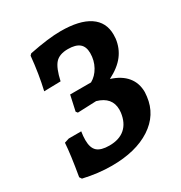

<svg xmlns="http://www.w3.org/2000/svg" viewBox="-157 -764 843 892"><g transform="rotate(-30 264.5 -318.5)"><path d="M37 -6 29 -18Q48 -128 52 -190L77 -198H144Q140 -175 140 -153Q140 -111 160 -93Q180 -75 225 -75Q278 -75 309 -102Q340 -129 347 -181Q348 -187 348 -197Q348 -264 274 -285L174 -281L167 -290L185 -372H297Q326 -388 344 -420.5Q362 -453 362 -492Q362 -527 342 -543.5Q322 -560 281 -560Q235 -560 213 -535.5Q191 -511 177 -447L88 -445Q107 -526 116 -620L124 -628Q228 -649 293 -649Q394 -649 446.5 -614Q499 -579 499 -512Q499 -498 498 -491Q492 -443 464 -406.5Q436 -370 381 -342Q435 -325 463 -291Q491 -257 491 -208Q491 -201 489 -185Q478 -93 397.5 -40.5Q317 12 188 12Q115 12 37 -6Z"/></g></svg>

Font: Alegreya
Style: Bold Italic
Weight: 700
Italic angle: -7°
Designer: Juan Pablo del Peral
Foundry: Huerta Tipografica
Version: Version 2.007; ttfautohint (v1.6)